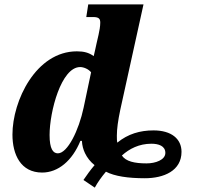

<svg xmlns="http://www.w3.org/2000/svg" viewBox="-20 -780 925 879"><path d="M683 -183C621 -183 566 -167 517 -127C515 -136 515 -147 515 -159C515 -189 520 -227 531 -279L637 -760H384L375 -702H406C434 -702 439 -693 439 -676C439 -660 435 -637 431 -620L422 -581C418 -563 414 -543 409 -523C387 -539 364 -545 332 -545C145 -545 37 -319 37 -164C37 -72 75 10 173 10C246 10 311 -44 348 -135H355C356 -114 361 -96 369 -79C379 -58 394 -39 413 -24C394 -2 377 22 362 44L414 79C427 55 444 31 465 6C505 27 567 36 643 36C730 36 811 2 811 -85C811 -144 765 -183 683 -183ZM245 -78C223 -78 207 -98 207 -162C207 -268 260 -473 347 -473C363 -473 385 -464 397 -449L363 -288C341 -183 289 -78 245 -78ZM651 -32C596 -32 556 -41 538 -68C572 -99 617 -122 673 -122C706 -122 737 -112 737 -80C737 -48 692 -32 651 -32Z"/></svg>

Font: Noto Serif Condensed Black
Style: Italic
Weight: 900
Width: 3
Italic angle: -12°
Designer: Monotype Design Team
Foundry: Monotype Imaging Inc.
Version: Version 2.013